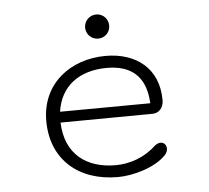

<svg xmlns="http://www.w3.org/2000/svg" viewBox="-44 -584 694 639"><g transform="rotate(-5 302.5 -264.5)"><path d="M299.8 -537.1C277.3 -537.1 259.3 -519 259.3 -496.6C259.3 -474.1 277.3 -456.5 299.8 -456.5C322.3 -456.5 339.8 -474.1 339.8 -496.6C339.8 -519 322.3 -537.1 299.8 -537.1ZM151.9 -225.1C163.6 -308.1 225.1 -356.9 320.3 -356.9C436 -356.9 450.7 -274.9 453.6 -227.1ZM319.3 -397C201.7 -397 103.5 -323.7 103.5 -198.7C103.5 -68.8 194.3 8.3 324.7 8.3C375.5 8.3 450.7 -12.2 486.8 -51.3C492.7 -57.6 495.6 -64.9 495.6 -71.8C495.6 -83.5 487.8 -93.3 476.1 -93.3C470.2 -93.3 463.4 -90.8 456.1 -85C418 -48.8 368.2 -31.7 320.8 -31.7C224.1 -31.7 153.8 -82.5 150.4 -189L457.5 -191.4C480.5 -191.4 495.1 -209.5 495.1 -233.9C495.1 -340.8 419.9 -397 319.3 -397Z"/></g></svg>

Font: Cutive Mono
Style: Regular
Weight: 400
Monospace: yes
Designer: Vernon Adams
Foundry: Vernon Adams
Version: Version 1.002